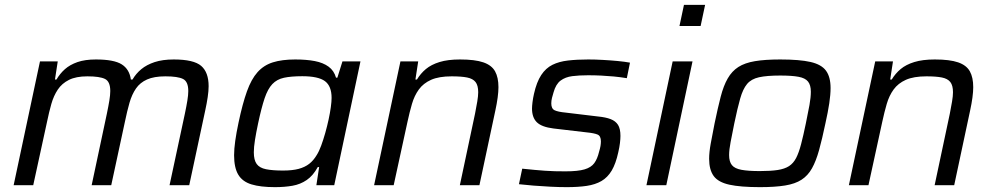

<svg xmlns="http://www.w3.org/2000/svg" viewBox="-20 -763 4091 791"><path d="M36.2 0 144.7 -510H217.9L206.4 -435.2H212.6Q226.8 -459.7 247.4 -478Q268 -496.3 299.1 -507.2Q330.2 -518 375 -518Q449.5 -518 481.4 -497.9Q513.3 -477.8 519.2 -435.2H525.8Q540 -459.7 562.1 -478Q584.2 -496.3 617.1 -507.2Q650 -518 695.8 -518Q778.3 -518 808.9 -491.5Q839.5 -465 839.5 -407.8Q839.5 -388.8 835.7 -362.9Q831.9 -337 825.5 -308L759.6 0H678.5L741.7 -294.9Q748.1 -325.3 751.9 -348.7Q755.7 -372.1 755.7 -387.9Q755.7 -426.9 734 -437.7Q712.4 -448.5 661.4 -448.5Q614.8 -448.5 585.9 -435.6Q556.9 -422.7 540.2 -398.4Q523.5 -374.2 513.5 -339.6Q503.6 -305.1 494.7 -261.8L438.3 0H357.6L420.3 -294.9Q426.7 -325.3 430.5 -348.7Q434.3 -372.1 434.3 -387.9Q434.3 -426.9 412.7 -437.7Q391 -448.5 340 -448.5Q293.4 -448.5 264.2 -433.9Q235.1 -419.4 218.1 -393.9Q201.1 -368.5 191.5 -334.7Q181.9 -300.8 173.9 -261.8L116.9 0Z M1112.9 8Q1053.1 8 1016 -3.4Q978.8 -14.7 961.6 -43.4Q944.4 -72.2 944.4 -123.5Q944.4 -148.9 949.1 -182.5Q953.8 -216.1 962.8 -258.3Q979.2 -336.1 997.3 -386.5Q1015.3 -436.9 1041 -465.7Q1066.8 -494.5 1104.3 -506.2Q1141.8 -518 1196.3 -518Q1242.3 -518 1276.9 -511.4Q1311.5 -504.7 1333.8 -488.3Q1356.1 -472 1364.3 -443.1H1369.9L1390.8 -510H1465L1357 0H1283.4L1294.8 -74.8H1289.2Q1270.1 -39.6 1243.8 -21.5Q1217.5 -3.4 1184.7 2.3Q1152 8 1112.9 8ZM1146 -60.4Q1184.8 -60.4 1210.4 -67.3Q1236 -74.2 1253.8 -88Q1271.5 -101.8 1284.6 -123.9Q1294.4 -139.1 1303.2 -163.1Q1312 -187.2 1319.9 -214.9Q1327.7 -242.7 1333.7 -270.3Q1339.7 -297.9 1342.9 -321.4Q1346.1 -345 1346.1 -359.6Q1346.1 -408.3 1318.7 -428.7Q1291.2 -449 1225.4 -449Q1179.6 -449 1150.1 -442.7Q1120.6 -436.3 1102 -416.6Q1083.3 -396.9 1070.2 -358.3Q1057.2 -319.6 1043.4 -255Q1035 -215.5 1030.4 -186.2Q1025.7 -156.8 1025.7 -135.6Q1025.7 -103.6 1037.5 -87.4Q1049.2 -71.2 1076 -65.8Q1102.8 -60.4 1146 -60.4Z M1521.2 0 1629.7 -510H1702.9L1691.4 -435.2H1697.6Q1712.7 -460.2 1734.5 -478.5Q1756.4 -496.8 1790.7 -507.4Q1825 -518 1875.1 -518Q1936.9 -518 1971.3 -506.1Q2005.6 -494.3 2019.6 -469.1Q2033.5 -443.9 2033.5 -403.8Q2033.5 -385.3 2030.2 -360.7Q2026.9 -336.1 2020.9 -308.6L1955.1 0H1874.5L1937.1 -294.9Q1942.6 -322.3 1946.3 -344.9Q1950.1 -367.6 1950.1 -383Q1950.1 -411.1 1939.1 -425.1Q1928 -439.1 1904.2 -443.8Q1880.4 -448.5 1840.7 -448.5Q1788.2 -448.5 1756.1 -434.2Q1724 -419.8 1705.6 -394.4Q1687.1 -369 1677.2 -334.9Q1667.3 -300.8 1658.9 -261.8L1601.9 0Z M2314.7 8Q2284 8 2248.2 6.2Q2212.5 4.5 2178.5 1.7Q2144.6 -1.1 2117.9 -4.1L2131.5 -68.1Q2159.5 -65.1 2182.2 -63.1Q2204.8 -61.1 2225.2 -59.6Q2245.6 -58.1 2265.9 -57.6Q2286.2 -57.1 2309.5 -57.1Q2361 -57.1 2388.2 -65.2Q2415.4 -73.2 2428.3 -90.9Q2441.2 -108.7 2448.1 -137.9Q2452.1 -151 2453.9 -161.5Q2455.6 -172 2455.6 -180.4Q2455.6 -202.9 2441.8 -208.7Q2427.9 -214.6 2397.5 -217.6L2260 -233.7Q2211.6 -239.8 2191.7 -259.3Q2171.8 -278.8 2171.8 -315.8Q2171.8 -325.7 2173.8 -342.1Q2175.8 -358.5 2179.8 -376.1Q2190.8 -425.2 2209.7 -453.8Q2228.5 -482.4 2255.8 -495.9Q2283.2 -509.5 2320.1 -513.7Q2357 -518 2403.7 -518Q2432.1 -518 2463.3 -516.2Q2494.6 -514.5 2524.3 -511.7Q2553.9 -508.9 2575.4 -504.9L2562.4 -440.9Q2535 -445.4 2508.9 -447.9Q2482.8 -450.3 2456.8 -451.6Q2430.8 -452.9 2402.7 -452.9Q2366.1 -452.9 2337.7 -449.3Q2309.3 -445.7 2289.5 -431Q2269.8 -416.3 2260.4 -382.2Q2256.9 -371 2254.1 -359.8Q2251.2 -348.6 2251.2 -336.9Q2251.2 -315.4 2264.8 -308.8Q2278.3 -302.2 2309.6 -299.2L2444.7 -283Q2475.6 -280 2495.8 -272.2Q2516 -264.4 2526.1 -248.6Q2536.1 -232.7 2536.1 -203Q2536.1 -191.2 2534.1 -173.9Q2532.1 -156.7 2527.1 -135.3Q2517 -88.9 2500.2 -60.4Q2483.3 -32 2457.9 -17.2Q2432.5 -2.5 2397.1 2.8Q2361.8 8 2314.7 8Z M2779.3 -655.9 2797.8 -743H2884.9L2866.4 -655.9ZM2643.2 0 2751.2 -510H2833L2725 0Z M3110.7 8Q3030.7 8 2984.9 -2.1Q2939.1 -12.2 2920.3 -37.8Q2901.5 -63.5 2901.5 -108.7Q2901.5 -135.6 2908 -171.4Q2914.4 -207.3 2923.9 -254.5Q2937.3 -319 2949.1 -364.5Q2960.8 -409.9 2978.1 -439.9Q2995.3 -469.9 3021.9 -487Q3048.5 -504 3090.2 -511Q3131.8 -518 3194.1 -518Q3274.2 -518 3319.2 -507.7Q3364.2 -497.4 3383 -471.7Q3401.8 -446 3401.8 -400.3Q3401.8 -373.4 3396.4 -337.3Q3391 -301.3 3380.5 -254.5Q3367 -190.1 3354.5 -144.9Q3342 -99.6 3325.2 -69.6Q3308.5 -39.6 3282.2 -22.6Q3255.9 -5.5 3214.4 1.2Q3173 8 3110.7 8ZM3110.5 -58.2Q3154.7 -58.2 3183.7 -62.6Q3212.7 -67.1 3230.6 -78.6Q3248.5 -90.2 3259.9 -112.1Q3271.2 -134 3280.3 -169.1Q3289.5 -204.2 3299.9 -254.5Q3309.2 -298.6 3314.9 -330.6Q3320.5 -362.7 3320.5 -384.9Q3320.5 -412.5 3308.9 -427Q3297.4 -441.5 3269.9 -446.6Q3242.4 -451.8 3194.3 -451.8Q3139.3 -451.8 3107.1 -444.7Q3074.9 -437.6 3057.7 -416.9Q3040.5 -396.2 3029.5 -357.2Q3018.4 -318.3 3005.1 -254.5Q2996.1 -210 2990 -178.1Q2983.8 -146.3 2983.8 -124.1Q2983.8 -97 2995.3 -82.8Q3006.9 -68.5 3034.6 -63.4Q3062.4 -58.2 3110.5 -58.2Z M3477.2 0 3585.7 -510H3658.9L3647.4 -435.2H3653.6Q3668.7 -460.2 3690.5 -478.5Q3712.4 -496.8 3746.7 -507.4Q3781 -518 3831.1 -518Q3892.9 -518 3927.3 -506.1Q3961.6 -494.3 3975.6 -469.1Q3989.5 -443.9 3989.5 -403.8Q3989.5 -385.3 3986.2 -360.7Q3982.9 -336.1 3976.9 -308.6L3911.1 0H3830.5L3893.1 -294.9Q3898.6 -322.3 3902.3 -344.9Q3906.1 -367.6 3906.1 -383Q3906.1 -411.1 3895.1 -425.1Q3884 -439.1 3860.2 -443.8Q3836.4 -448.5 3796.7 -448.5Q3744.2 -448.5 3712.1 -434.2Q3680 -419.8 3661.6 -394.4Q3643.1 -369 3633.2 -334.9Q3623.3 -300.8 3614.9 -261.8L3557.9 0Z"/></svg>

Font: Saira Thin
Style: Italic
Weight: 100
Italic angle: -12°
Designer: Hector Gatti with collaboration of the Omnibus-Type team
Foundry: Omnibus-Type
Version: Version 1.101